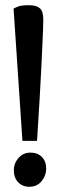

<svg xmlns="http://www.w3.org/2000/svg" viewBox="-20 -700 246 736"><path d="M66 -160 32 -667Q37 -670 49.5 -675Q62 -680 89 -680Q115 -680 127 -672.5Q139 -665 142.5 -652.5Q146 -640 146 -626Q146 -610 145 -586.5Q144 -563 142.5 -528Q141 -493 138.5 -442.5Q136 -392 132 -322.5Q128 -253 122 -160ZM92 16Q66 16 49.5 -1.5Q33 -19 33 -47Q33 -74 51 -94.5Q69 -115 97 -115Q124 -115 140.5 -98.5Q157 -82 157 -53Q157 -27 139.5 -5.5Q122 16 92 16Z"/></svg>

Font: Faustina Light Medium
Style: Regular
Weight: 500
Version: Version 1.200